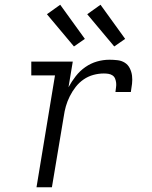

<svg xmlns="http://www.w3.org/2000/svg" viewBox="-20 -790 640 810"><path d="M134 0 212 -472H112V-530H287L269 -422Q282 -446 299.5 -468.5Q317 -491 340 -507Q363 -523 389 -530.5Q415 -538 442 -538Q459 -538 476 -536Q493 -534 506.5 -525.5Q520 -517 527.5 -502Q535 -487 537 -470.5Q539 -454 537 -436.5Q535 -419 532 -402H467Q468 -412 469.5 -421.5Q471 -431 470 -440.5Q469 -450 465.5 -458.5Q462 -467 454.5 -472Q447 -477 437.5 -478.5Q428 -480 418 -480Q396 -480 374 -474Q352 -468 333 -455Q314 -442 299.5 -423.5Q285 -405 274.5 -384Q264 -363 258 -342Q252 -321 249 -299L199 0ZM462 -594 348 -730 404 -770 508 -626ZM292 -594 178 -730 234 -770 338 -626Z"/></svg>

Font: Iosevka Curly Slab LtEx
Style: Italic
Weight: 300
Width: 7
Italic angle: -9°
Monospace: yes
Designer: Belleve Invis
Foundry: Belleve Invis
Version: Version 11.1.0; ttfautohint (v1.8.3)